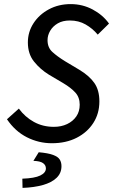

<svg xmlns="http://www.w3.org/2000/svg" viewBox="-20 -687 552 937"><path d="M233 12Q169 12 111.5 -17Q54 -46 14 -105L72 -157Q102 -116 145.5 -92Q189 -68 243 -68Q279 -68 307.5 -81.5Q336 -95 352.5 -119Q369 -143 369 -176Q369 -212 347.5 -235.5Q326 -259 289 -281L218 -323Q176 -349 146 -386.5Q116 -424 116 -480Q116 -531 143.5 -573.5Q171 -616 218.5 -641.5Q266 -667 325 -667Q383 -667 432.5 -640.5Q482 -614 512 -572L457 -518Q432 -548 398 -567.5Q364 -587 321 -587Q286 -587 262 -573Q238 -559 225 -537Q212 -515 212 -491Q212 -455 235.5 -433.5Q259 -412 296 -389L368 -346Q416 -317 440.5 -282Q465 -247 465 -192Q465 -133 435.5 -87Q406 -41 354 -14.5Q302 12 233 12ZM90 230 89 185Q149 183 176.5 169.5Q204 156 204 135Q204 119 190 109Q176 99 143 98L169 56Q215 60 239 69Q263 78 271.5 91.5Q280 105 280 124Q280 158 256 181Q232 204 189 216Q146 228 90 230Z"/></svg>

Font: Source Sans 3 Medium
Style: Italic
Weight: 500
Italic angle: -11°
Designer: Paul D. Hunt
Foundry: Adobe
Version: Version 3.052;hotconv 1.1.0;makeotfexe 2.6.0